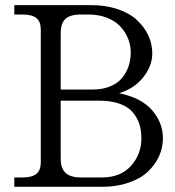

<svg xmlns="http://www.w3.org/2000/svg" viewBox="-20 -720 673 740"><path d="M35.2 0V-36.1H67.9Q103.5 -36.1 120.4 -50Q137.2 -64 137.2 -94.2V-606Q137.2 -636.2 120.4 -650.1Q103.5 -664.1 67.9 -664.1H35.2V-700.2H332Q388.7 -700.2 434.6 -684.3Q480.5 -668.5 508.8 -641.8Q537.1 -615.2 552 -582.5Q566.9 -549.8 566.9 -514.2Q566.9 -466.3 532.5 -422.6Q498 -378.9 439 -360.8Q524.4 -343.3 566.2 -295.2Q607.9 -247.1 607.9 -187Q607.9 -150.9 593 -117.9Q578.1 -85 549.8 -58.3Q521.5 -31.7 475.6 -15.9Q429.7 0 373 0ZM213.9 -108.9Q213.9 -71.3 232.7 -53.7Q251.5 -36.1 292 -36.1H373Q444.8 -36.1 484.9 -80.8Q524.9 -125.5 524.9 -187Q524.9 -217.3 517.1 -241.7Q509.3 -266.1 491.5 -287.4Q473.6 -308.6 440.7 -320.3Q407.7 -332 361.8 -332H213.9ZM213.9 -375H337.9Q375 -375 403.8 -386.7Q432.6 -398.4 449.7 -418.7Q466.8 -439 475.3 -464.1Q483.9 -489.3 483.9 -518.1Q483.9 -545.9 473.4 -571.8Q462.9 -597.7 443.4 -618.4Q423.8 -639.2 392.1 -651.6Q360.4 -664.1 320.8 -664.1H293Q249.5 -664.1 231.7 -646.7Q213.9 -629.4 213.9 -590.8Z"/></svg>

Font: LT Superior Serif
Style: Regular
Weight: 400
Designer: Daniel Lyons
Foundry: LyonsType
Version: Version 2.120;FEAKit 1.0